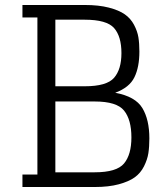

<svg xmlns="http://www.w3.org/2000/svg" viewBox="-20 -750 669 770"><path d="M360 0Q416 0 456.5 -11Q497 -22 520.5 -39Q544 -56 557.5 -83Q571 -110 575 -135.5Q579 -161 579 -195Q579 -270 551 -316.5Q523 -363 442 -378Q499 -399 519 -440Q539 -481 539 -543Q539 -576 535 -600.5Q531 -625 517.5 -650.5Q504 -676 480.5 -692.5Q457 -709 416.5 -719.5Q376 -730 320 -730H70V-680H130V-50H70V0ZM202 -59V-343H360Q448 -343 477.5 -306.5Q507 -270 507 -199Q507 -130 477.5 -94.5Q448 -59 360 -59ZM202 -404V-671H320Q408 -671 437.5 -637.5Q467 -604 467 -537Q467 -472 437.5 -438Q408 -404 320 -404Z"/></svg>

Font: Glegoo
Style: Regular
Weight: 400
Version: Version 2.0.1; ttfautohint (v0.9) -r 48 -G 60